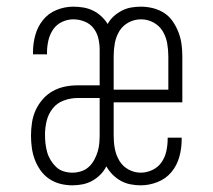

<svg xmlns="http://www.w3.org/2000/svg" viewBox="-20 -548 640 576"><path d="M197 8Q179 8 161 3.5Q143 -1 127.5 -11.5Q112 -22 101.5 -37Q91 -52 84.5 -69Q78 -86 75.5 -104.5Q73 -123 73 -141Q73 -161 76 -180.5Q79 -200 87 -217.5Q95 -235 108 -250Q121 -265 138 -274.5Q155 -284 174 -288Q193 -292 213 -292H279V-399Q279 -416 275 -433Q271 -450 260.5 -463.5Q250 -477 233.5 -483.5Q217 -490 200 -490Q182 -490 165.5 -482Q149 -474 139 -459Q129 -444 125 -426Q121 -408 121 -390V-385H79V-392Q79 -418 86 -443Q93 -468 109 -488Q125 -508 149.5 -518Q174 -528 200 -528Q215 -528 230 -525.5Q245 -523 258.5 -516.5Q272 -510 283.5 -499.5Q295 -489 303 -476Q310 -489 321 -499Q332 -509 345.5 -516Q359 -523 373.5 -525.5Q388 -528 403 -528Q421 -528 439 -523.5Q457 -519 472.5 -509Q488 -499 498.5 -483.5Q509 -468 515.5 -451Q522 -434 524.5 -416Q527 -398 527 -379V-241H321V-141Q321 -121 324.5 -102Q328 -83 338 -66Q348 -49 365.5 -39.5Q383 -30 402 -30Q420 -30 437 -38Q454 -46 464.5 -61Q475 -76 479 -94.5Q483 -113 483 -131V-135H525V-129Q525 -103 518 -77.5Q511 -52 494.5 -32Q478 -12 453 -2Q428 8 402 8Q387 8 371.5 5Q356 2 342.5 -5.5Q329 -13 318 -24Q307 -35 299 -49Q292 -35 281 -24Q270 -13 256.5 -5.5Q243 2 227.5 5Q212 8 197 8ZM321 -279H485V-379Q485 -399 481.5 -418.5Q478 -438 468 -454.5Q458 -471 440.5 -480.5Q423 -490 403 -490Q383 -490 365.5 -480.5Q348 -471 338 -454.5Q328 -438 324.5 -418.5Q321 -399 321 -379ZM197 -30Q210 -30 223 -34Q236 -38 246 -47Q256 -56 262.5 -68Q269 -80 273 -93Q277 -106 278 -119.5Q279 -133 279 -146V-254H213Q192 -254 171.5 -246.5Q151 -239 138 -222.5Q125 -206 120 -185.5Q115 -165 115 -144Q115 -130 116.5 -117Q118 -104 121.5 -91.5Q125 -79 132 -67.5Q139 -56 148.5 -47Q158 -38 171 -34Q184 -30 197 -30Z"/></svg>

Font: Iosevka Extralight Extended
Style: Regular
Weight: 200
Width: 7
Monospace: yes
Designer: Belleve Invis
Foundry: Belleve Invis
Version: Version 32.5.0; ttfautohint (v1.8.4)